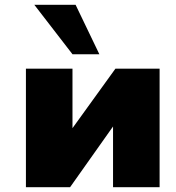

<svg xmlns="http://www.w3.org/2000/svg" viewBox="-20 -780 733 800"><path d="M88 -494H282V-246L461 -494H645V0H451V-253L272 0H88ZM123 -760H295L394 -554H282Z"/></svg>

Font: Nunito Sans Heavy
Style: Regular
Weight: 400
Designer: Vernon Adams
Foundry: Vernon Adams
Version: Version 2.500